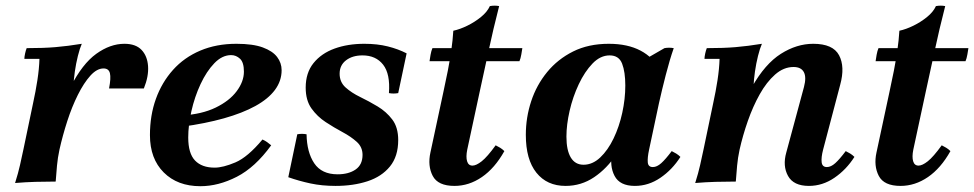

<svg xmlns="http://www.w3.org/2000/svg" viewBox="-20 -626 3359 662"><path d="M32 5Q43 -30 49 -57Q55 -84 61 -112L94 -270Q103 -311 109 -350Q115 -389 116 -423H64Q64 -430 66.5 -441.5Q69 -453 72 -460Q130 -460 171.5 -463.5Q213 -467 262 -475Q255 -459 248.5 -433Q242 -407 238 -379Q234 -351 233 -326L185 -110Q179 -82 176.5 -55Q174 -28 172 0Q136 0 102 1Q68 2 32 5ZM356 -321Q363 -357 359 -373.5Q355 -390 337 -390Q314 -390 291.5 -365Q269 -340 248.5 -299Q228 -258 212 -208.5Q196 -159 185 -110H154Q183 -247 223.5 -326.5Q264 -406 312 -440.5Q360 -475 409 -475Q448 -475 468 -454Q488 -433 490.5 -398Q493 -363 476 -321Z M720 -48Q749 -48 791.5 -66Q834 -84 885 -145Q894 -141 901 -136Q908 -131 915 -125Q860 -49 796.5 -16.5Q733 16 671 16Q592 16 544.5 -31.5Q497 -79 497 -160Q497 -228 517.5 -285Q538 -342 576.5 -385Q615 -428 670.5 -451.5Q726 -475 795 -475Q852 -475 886 -462.5Q920 -450 935.5 -429.5Q951 -409 951 -384Q951 -347 928 -316Q905 -285 860.5 -260.5Q816 -236 752 -218Q688 -200 607 -189L608 -228Q676 -232 723.5 -255Q771 -278 796 -311.5Q821 -345 821 -379Q821 -411 807.5 -423.5Q794 -436 777 -436Q746 -436 719 -408Q692 -380 671.5 -336Q651 -292 640 -243Q629 -194 629 -152Q629 -97 652.5 -72.5Q676 -48 720 -48Z M1137 15Q1090 15 1050.5 6.5Q1011 -2 974 -15L1005 -163Q1021 -166 1037 -163Q1038 -101 1063.5 -63Q1089 -25 1144 -25Q1182 -25 1206 -41.5Q1230 -58 1230 -92Q1230 -119 1210 -137Q1190 -155 1161 -170.5Q1132 -186 1103 -205Q1074 -224 1054 -252Q1034 -280 1034 -324Q1034 -375 1061 -408.5Q1088 -442 1133.5 -458.5Q1179 -475 1236 -475Q1281 -475 1317 -466Q1353 -457 1382 -442L1353 -305Q1337 -302 1321 -305Q1326 -371 1301 -403Q1276 -435 1230 -435Q1195 -435 1173 -418Q1151 -401 1151 -372Q1151 -343 1171.5 -324.5Q1192 -306 1222 -291.5Q1252 -277 1282 -259Q1312 -241 1332.5 -214Q1353 -187 1353 -143Q1353 -87 1324.5 -52Q1296 -17 1247 -1Q1198 15 1137 15Z M1461 -415Q1462 -423 1464.5 -437Q1467 -451 1471 -460H1781Q1780 -453 1777.5 -438.5Q1775 -424 1771 -415ZM1689 -125Q1697 -121 1704.5 -116.5Q1712 -112 1719 -105Q1686 -46 1641.5 -15.5Q1597 15 1547 15Q1490 15 1472 -19.5Q1454 -54 1464 -100L1509 -310Q1517 -346 1524 -382Q1531 -418 1536 -452.5Q1541 -487 1543 -520Q1566 -525 1591.5 -537.5Q1617 -550 1638.5 -567.5Q1660 -585 1669 -605Q1686 -608 1701 -605Q1680 -523 1665 -452.5Q1650 -382 1634 -310L1591 -110Q1586 -85 1590.5 -70Q1595 -55 1609 -55Q1622 -55 1641 -70Q1660 -85 1689 -125Z M2169 15Q2117 15 2099 -19.5Q2081 -54 2091 -100L2103 -154L2150 -258L2153 -392L2271 -460Q2287 -463 2303 -460Q2289 -420 2275.5 -367.5Q2262 -315 2252 -270L2218 -110Q2212 -82 2213.5 -66Q2215 -50 2231 -50Q2245 -50 2260 -63.5Q2275 -77 2296 -105Q2304 -101 2311.5 -96.5Q2319 -92 2326 -85Q2298 -41 2257 -13Q2216 15 2169 15ZM1930 15Q1866 15 1829.5 -30.5Q1793 -76 1793 -161Q1793 -221 1811.5 -277Q1830 -333 1866.5 -377.5Q1903 -422 1956 -448.5Q2009 -475 2079 -475Q2144 -475 2188.5 -451.5Q2233 -428 2252 -387L2174 -329Q2174 -267 2156.5 -206Q2139 -145 2106 -95Q2073 -45 2028.5 -15Q1984 15 1930 15ZM1992 -58Q2023 -58 2049.5 -83Q2076 -108 2095.5 -148.5Q2115 -189 2125.5 -237Q2136 -285 2136 -331Q2136 -378 2125 -406.5Q2114 -435 2082 -435Q2050 -435 2023 -407Q1996 -379 1975.5 -335.5Q1955 -292 1944 -244Q1933 -196 1933 -155Q1933 -108 1948 -83Q1963 -58 1992 -58Z M2377 5Q2388 -30 2394 -57Q2400 -84 2406 -112L2439 -270Q2448 -311 2454 -350Q2460 -389 2461 -423H2409Q2409 -430 2411.5 -441.5Q2414 -453 2417 -460Q2475 -460 2516.5 -463.5Q2558 -467 2607 -475Q2600 -459 2593.5 -433Q2587 -407 2583 -379Q2579 -351 2578 -326L2530 -110Q2524 -82 2521.5 -55Q2519 -28 2517 0Q2481 0 2447 1Q2413 2 2377 5ZM2769 15Q2716 15 2697 -19.5Q2678 -54 2691 -100L2752 -326Q2761 -360 2751.5 -377.5Q2742 -395 2716 -395Q2682 -395 2652.5 -369Q2623 -343 2599.5 -301Q2576 -259 2558.5 -209Q2541 -159 2530 -110H2499Q2528 -247 2573 -326.5Q2618 -406 2672.5 -440.5Q2727 -475 2784 -475Q2852 -475 2873 -435.5Q2894 -396 2877 -334L2818 -110Q2811 -83 2813 -66.5Q2815 -50 2831 -50Q2845 -50 2860 -63.5Q2875 -77 2896 -105Q2904 -101 2911.5 -96.5Q2919 -92 2926 -85Q2898 -41 2857 -13Q2816 15 2769 15Z M2999 -415Q3000 -423 3002.5 -437Q3005 -451 3009 -460H3319Q3318 -453 3315.5 -438.5Q3313 -424 3309 -415ZM3227 -125Q3235 -121 3242.5 -116.5Q3250 -112 3257 -105Q3224 -46 3179.5 -15.5Q3135 15 3085 15Q3028 15 3010 -19.5Q2992 -54 3002 -100L3047 -310Q3055 -346 3062 -382Q3069 -418 3074 -452.5Q3079 -487 3081 -520Q3104 -525 3129.5 -537.5Q3155 -550 3176.5 -567.5Q3198 -585 3207 -605Q3224 -608 3239 -605Q3218 -523 3203 -452.5Q3188 -382 3172 -310L3129 -110Q3124 -85 3128.5 -70Q3133 -55 3147 -55Q3160 -55 3179 -70Q3198 -85 3227 -125Z"/></svg>

Font: Poltawski Nowy
Style: Bold Italic
Weight: 700
Italic angle: -12°
Designer: Adam Pótawski, Mateusz Machalski, Borys Kosmynka, Ania Wieluska
Foundry: Capitalics.wtf
Version: Version 1.001;gftools[0.9.25]